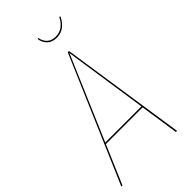

<svg xmlns="http://www.w3.org/2000/svg" viewBox="-259 -912 984 984"><g transform="rotate(-45 233.0 -420.0)"><path d="M302.2 -772.9Q269 -772.9 250.2 -791.7Q231.4 -810.5 228 -837.9L234.4 -839.4Q238.8 -812.5 256.3 -796.6Q273.9 -780.8 302.7 -780.8Q331.1 -780.8 352.5 -796.9Q374 -813 386.2 -839.8L392.6 -837.4Q380.4 -810.1 357.7 -791.5Q335 -772.9 302.2 -772.9ZM392.1 0 360.8 -210H94.7L4.9 0H-3.4L289.1 -680.7H298.3L400.4 0ZM98.1 -217.8H359.9L292.5 -671.9Z"/></g></svg>

Font: Fira Sans Compressed Eight
Style: Italic
Weight: 100
Width: 3
Italic angle: -8°
Designer: Carrois Corporate & Edenspiekermann AG
Foundry: Carrois Corporate GbR & Edenspiekermann AG
Version: Version 4.203;PS 004.203;hotconv 1.0.88;makeotf.lib2.5.64775